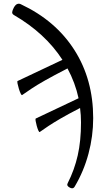

<svg xmlns="http://www.w3.org/2000/svg" viewBox="-20 -740 598 1024"><path d="M192 -36Q189 -34 184.5 -44Q180 -54 176 -68.5Q172 -83 170 -95Q168 -107 171 -108L399 -216Q381 -299 340 -375Q266 -337 221 -311.5Q176 -286 148.5 -267.5Q121 -249 98 -233Q95 -231 90 -241.5Q85 -252 80.5 -267Q76 -282 73.5 -294.5Q71 -307 74 -308L313 -421Q221 -563 54 -660Q44 -666 45 -675.5Q46 -685 54 -700Q63 -716 73 -719Q83 -722 92 -717Q277 -630 377 -473Q477 -316 477 -110Q477 -14 452 79.5Q427 173 379 254Q374 263 367 264Q360 265 353 261Q333 251 341 237Q377 166 394.5 89Q412 12 412 -87Q412 -126 407 -164Q343 -131 303.5 -108Q264 -85 238.5 -68Q213 -51 192 -36Z"/></svg>

Font: Junicode
Style: Regular
Weight: 400
Designer: Peter S. Baker
Version: Version 2.100; ttfautohint (v1.8.4)